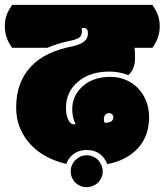

<svg xmlns="http://www.w3.org/2000/svg" viewBox="-57 -670 681 794"><path d="M375.5 -162.1Q411.6 -162.1 411.6 -185.1Q411.6 -192.4 406.7 -197.3Q401.9 -202.1 393.1 -202.1Q384.3 -202.1 378.4 -195.3Q372.6 -188 372.6 -179Q372.6 -169.9 375.5 -162.1ZM281.7 -554.2V-541Q281.7 -523.4 272 -515.6Q262.2 -507.8 236.3 -502Q179.7 -490.7 139.2 -472.2H-6.8Q-37.1 -514.2 -37.1 -560.1Q-37.1 -573.2 -35.4 -584.5Q-33.7 -595.7 -30 -606.4Q-26.4 -617.2 -20.5 -627.7Q-14.6 -638.2 -6.8 -649.9H573.2Q581.1 -638.2 586.9 -627.7Q592.8 -617.2 596.4 -606.4Q600.1 -595.7 601.8 -584.5Q603.5 -573.2 603.5 -560.1Q603.5 -514.2 573.2 -472.2H499.5Q500.5 -463.4 501 -453.1Q501.5 -442.9 501.5 -431.2Q501.5 -382.8 473.6 -359.4Q435.5 -374 395.5 -374Q314.9 -374 265.6 -332Q215.8 -289.6 215.8 -224.1Q215.8 -195.3 224.9 -175.5Q233.9 -155.8 249.5 -155.8Q253.4 -155.8 255.4 -157.2Q241.7 -183.1 241.7 -219.2Q241.7 -274.4 285.2 -313.5Q328.1 -352.1 399.9 -352.1Q435.1 -352.1 464.6 -339.1Q494.1 -326.2 515.1 -303.7Q536.1 -281.2 547.9 -251Q559.6 -220.7 559.6 -186Q559.6 -146.5 547.9 -114.3Q536.1 -82 513.7 -57.4Q491.2 -32.7 459.2 -15.9Q427.2 1 386.7 8.8Q376 -19 354.2 -34.4Q332.5 -49.8 301.8 -49.8Q271 -49.8 249 -34.4Q227.1 -19 216.8 7.8Q173.8 -2 136 -22Q98.1 -42 70.1 -71.8Q42 -101.6 25.9 -140.1Q9.8 -178.7 9.8 -225.1Q9.8 -280.3 26.1 -322.8Q42.5 -365.2 72.5 -396.5Q102.5 -427.7 145.3 -447.8Q188 -467.8 240.7 -478Q306.6 -491.2 306.6 -530.8Q306.6 -543.5 302.2 -548.8Q297.9 -554.2 288.6 -554.2ZM301.3 -27.8Q315.4 -27.8 327.6 -22.7Q339.8 -17.6 348.6 -8.3Q357.4 1 362.5 13.2Q367.7 25.4 367.7 39.1Q367.7 53.2 362.3 65.2Q356.9 77.1 347.9 85.7Q338.9 94.2 326.7 99.1Q314.5 104 300.8 104Q287.1 104 275.1 98.9Q263.2 93.8 254.4 85Q245.6 76.2 240.5 64.2Q235.4 52.2 235.4 38.6Q235.4 24.9 240.5 12.9Q245.6 1 254.6 -8.1Q263.7 -17.1 275.6 -22.5Q287.6 -27.8 301.3 -27.8Z"/></svg>

Font: Modak sl
Style: Regular
Weight: 400
Designer: Sarang Kulkarni, Maithili Shingre, Noopur Datye
Foundry: Ek Type
Version: Version 1.036;PS Version 1.000;hotconv 1.0.79;makeotf.lib2.5